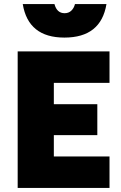

<svg xmlns="http://www.w3.org/2000/svg" viewBox="-20 -925 595 945"><path d="M67 0ZM245 -517V-412H459V-260H245V-155H519V0H67V-672H519V-517ZM92 -905H248Q260 -860 298 -860Q318 -860 331 -872.5Q344 -885 349 -905H504Q477 -740 297 -740Q119 -740 92 -905Z"/></svg>

Font: Cairo Black
Style: Regular
Weight: 900
Designer: Mohamed Gaber, the designers of Titillium
Foundry: Kief Type Foundry
Version: Version 2.009; ttfautohint (v1.5.33-1714) -l 8 -r 50 -G 200 